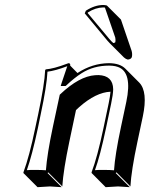

<svg xmlns="http://www.w3.org/2000/svg" viewBox="-20 -693 619 772"><path d="M409.7 -670.9 466.3 -614.3 509.3 -488.3Q512.7 -475.6 510.3 -464.4Q508.3 -455.6 495.6 -453.6Q493.7 -453.6 493.2 -453.6Q486.3 -455.1 478.5 -461.9L421.9 -518.6Q417 -523.4 411.6 -529.8L320.8 -639.2L325.2 -649.9Q360.8 -672.9 395 -672.9Q402.3 -672.9 409.7 -670.9ZM532.7 -123.5Q507.8 -6.8 504.4 56.6L448.2 0L445.3 2.9L502 59.6Q500 59.6 454.6 56.6L404.8 59.6L348.6 2.9L348.1 0Q371.6 -61.5 396.5 -180.2L417 -277.8Q422.9 -306.6 424.3 -324.2Q365.7 -321.8 298.3 -262.2Q291.5 -256.3 285.6 -250.5L258.8 -123.5Q234.9 -10.3 230.5 56.6L173.8 0L171.4 2.9L228 59.6Q226.1 59.6 180.7 56.6L130.9 59.6L74.2 2.9V0Q98.1 -64.5 122.1 -180.2L133.8 -234.9Q159.2 -355 161.6 -411.1L164.1 -414.1Q195.8 -416.5 250 -437Q253.4 -438.5 255.4 -439Q259.3 -438.5 261.2 -437Q263.2 -433.6 262.2 -429.2L291.5 -399.4Q351.1 -438.5 418.5 -439Q461.9 -438.5 483.4 -417.5L540 -360.8Q575.2 -324.2 554.2 -224.6ZM466.3 -182.1 487.8 -283.2Q513.2 -402.8 454.1 -423.8Q448.2 -425.8 443.8 -426.8Q431.6 -429.2 418.5 -429.2Q356.4 -429.2 308.6 -398.9Q279.3 -380.4 246.6 -349.6L243.7 -347.2H224.1L228 -359.9Q247.6 -418.5 250.5 -426.8Q201.2 -408.2 170.9 -404.8Q168 -347.2 143.6 -232.9L132.3 -177.7Q108.9 -67.9 87.9 -8.8Q104 -10.3 124 -9.8Q147.9 -9.8 164.6 -8.3Q169.4 -73.7 192.4 -182.1L220.2 -312L222.7 -314.5Q298.8 -386.2 362.3 -390.6Q369.6 -391.1 376 -391.1Q434.1 -389.2 435.1 -334Q434.6 -312.5 426.8 -275.9L406.2 -177.7Q382.3 -64.9 361.8 -8.8Q378.4 -10.3 397.9 -9.8Q421.9 -9.8 438.5 -8.3Q442.4 -69.8 466.3 -182.1ZM401.9 -662.6Q397.5 -663.1 395 -663.1Q364.3 -662.6 333.5 -643.1L332.5 -640.6L419.4 -536.6Q425.3 -529.8 429.4 -525.6Q433.6 -521.5 435.1 -520.5L436.5 -520Q440.9 -520.5 443.8 -523.4Q445.3 -533.2 443.4 -542Z"/></svg>

Font: Linux Biolinum Shadow O
Style: Italic
Weight: 400
Italic angle: -12°
Designer: Philipp H. Poll
Foundry: Philipp H. Poll
Version: Version 0.6.2